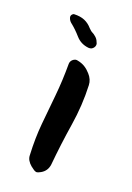

<svg xmlns="http://www.w3.org/2000/svg" viewBox="-87 -567 417 608"><g transform="rotate(15 121.5 -263.0)"><path d="M171 -454Q176 -444 169 -435.5Q162 -427 151 -429Q125 -434 110 -454.5Q95 -475 78 -491Q72 -497 70 -506Q69 -512 72.5 -516Q76 -520 80 -520Q101 -519 115 -511.5Q129 -504 139 -490Q142 -487 144 -484.5Q146 -482 149 -480Q156 -476 162.5 -469Q169 -462 171 -454ZM183 -315Q180 -248 163 -180Q146 -112 133 -41Q128 -19 108 -10Q105 -9 101.5 -7.5Q98 -6 93 -6Q87 -8 83 -12Q79 -16 74 -20Q67 -27 63 -35.5Q59 -44 60 -54Q62 -109 71 -158Q80 -207 89.5 -257Q99 -307 104 -364Q105 -373 113 -378.5Q121 -384 129 -381Q143 -377 153 -369.5Q163 -362 171 -351Q184 -334 183 -315Z"/></g></svg>

Font: Slackside One
Style: Regular
Weight: 400
Version: Version 1.000